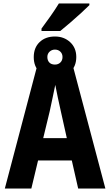

<svg xmlns="http://www.w3.org/2000/svg" viewBox="-20 -1095 640 1115"><path d="M8 0 197 -717H402L592 0H434L397 -163H201L162 0ZM269 -450 231 -293H368L333 -450Q325 -486 316 -527.5Q307 -569 301 -602Q294 -569 285.5 -527.5Q277 -486 269 -450ZM299 -643Q244 -643 210 -676Q176 -709 176 -763Q176 -818 210 -850.5Q244 -883 299 -883Q352 -883 387.5 -850Q423 -817 423 -764Q423 -710 388 -676.5Q353 -643 299 -643ZM299 -720Q318 -720 330.5 -732Q343 -744 343 -764Q343 -783 330.5 -795Q318 -807 299 -807Q281 -807 268 -795Q255 -783 255 -764Q255 -744 266.5 -732Q278 -720 299 -720ZM221 -929Q245 -961 273.5 -1001.5Q302 -1042 322 -1075H499V-1065Q481 -1047 451 -1019.5Q421 -992 388 -963.5Q355 -935 330 -915H221Z"/></svg>

Font: Noto Sans Mono ExtraBold
Style: Regular
Weight: 800
Designer: Monotype Design Team
Foundry: Monotype Imaging Inc.
Version: Version 2.014